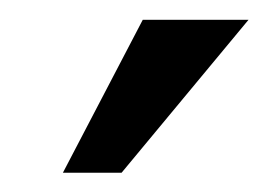

<svg xmlns="http://www.w3.org/2000/svg" viewBox="-20 -775 272 195"><path d="M43.9 -599.6 125 -754.9H232.4L103.5 -599.6Z"/></svg>

Font: Padauk
Style: Bold
Weight: 700
Designer: Debbi Hosken, Becca Hirsbrunner Spalinger
Foundry: SIL International
Version: Version 5.003